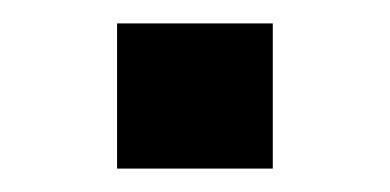

<svg xmlns="http://www.w3.org/2000/svg" viewBox="-20 -144 333 164"><path d="M80 0V-124H213V0Z"/></svg>

Font: Nunito Sans 7pt SemiExpanded Medium
Style: Regular
Weight: 500
Width: 6
Designer: Vernon Adams
Foundry: Vernon Adams
Version: Version 3.101;gftools[0.9.27]